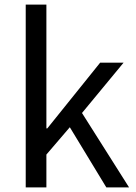

<svg xmlns="http://www.w3.org/2000/svg" viewBox="-20 -816 592 836"><path d="M92 0V-796H182V-257H186L416 -543H518L337 -324L542 0H443L284 -262L182 -143V0Z"/></svg>

Font: Noto Sans JP Thin
Style: Regular
Weight: 400
Version: Version 2.004-H2;hotconv 1.0.118;makeotfexe 2.5.65603